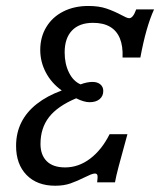

<svg xmlns="http://www.w3.org/2000/svg" viewBox="-20 -602 538 634"><path d="M33.1 -120.2Q33.1 -162.9 50.4 -197.6Q67.7 -232.3 101.6 -258.9Q135.5 -285.5 183.9 -303.2Q150 -327.4 131.5 -362.5Q112.9 -397.6 112.9 -437.1Q112.9 -479.8 133.1 -512.9Q153.2 -546 189.1 -564.1Q225 -582.3 271.8 -582.3Q306.5 -582.3 331.5 -573.8Q356.5 -565.3 382.3 -551.6Q389.5 -547.6 396 -544.8Q402.4 -541.9 406.5 -541.9Q412.9 -541.9 418.5 -548.8Q424.2 -555.6 429.8 -571H488.7Q462.1 -512.9 443.5 -412.1H384.7Q386.3 -450 375.8 -475.4Q365.3 -500.8 343.1 -513.7Q321 -526.6 287.1 -526.6Q241.9 -526.6 217.7 -501.2Q193.5 -475.8 193.5 -429Q193.5 -391.1 207.7 -362.5Q221.8 -333.9 246 -323.4Q267.7 -331.5 285.5 -331.5Q301.6 -331.5 311.3 -323.4Q321 -315.3 321 -301.6Q321 -284.7 308.9 -274.6Q296.8 -264.5 275.8 -264.5Q257.3 -264.5 231.5 -277.4Q170.2 -251.6 141.9 -215.3Q113.7 -179 113.7 -126.6Q113.7 -90.3 134.3 -69.8Q154.8 -49.2 195.2 -49.2Q239.5 -49.2 277.8 -78.2Q316.1 -107.3 341.9 -158.9H400.8Q380.6 -86.3 371.8 -52.4Q362.9 -18.5 359.7 0H300.8Q303.2 -17.7 301.6 -23.4Q300 -29 293.5 -29Q287.9 -29 279 -25.4Q270.2 -21.8 260.5 -16.9Q234.7 -4 212.9 3.6Q191.1 11.3 162.1 11.3Q102.4 11.3 67.7 -24.2Q33.1 -59.7 33.1 -120.2Z"/></svg>

Font: Playfair Micro SmCond SmLight
Style: Italic
Weight: 360
Width: 4
Italic angle: -15.6°
Designer: Claus Eggers Sørensen
Foundry: Claus Eggers Sørensen
Version: Version 2.203;Glyphs 3.3 (3326)